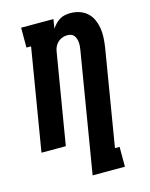

<svg xmlns="http://www.w3.org/2000/svg" viewBox="-137 -829 874 1120"><g transform="rotate(-15 300.0 -269.0)"><path d="M280 205 400 -519Q402 -531 403 -542.5Q404 -554 403 -565.5Q402 -577 398.5 -587.5Q395 -598 388.5 -606.5Q382 -615 371.5 -619Q361 -623 349 -623Q334 -623 319 -618Q304 -613 292 -602Q280 -591 273 -576.5Q266 -562 264 -547L173 0H26L128 -615H100V-735H295L286 -679Q296 -694 308 -706.5Q320 -719 335 -728Q350 -737 366.5 -740Q383 -743 399 -743Q428 -743 454.5 -734Q481 -725 500.5 -707Q520 -689 531 -664.5Q542 -640 546.5 -613Q551 -586 549.5 -557Q548 -528 544 -500L447 85H475V205Z"/></g></svg>

Font: Iosevka Slab Heavy Extended
Style: Italic
Weight: 900
Width: 7
Italic angle: -9°
Monospace: yes
Designer: Belleve Invis
Foundry: Belleve Invis
Version: Version 11.1.0; ttfautohint (v1.8.3)